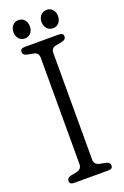

<svg xmlns="http://www.w3.org/2000/svg" viewBox="-159 -880 599 929"><g transform="rotate(-20 140.0 -416.0)"><path d="M172.5 -76Q172.5 -50.5 200 -44.5L231 -38.5Q251 -33 251 -18Q251 0 229 0H51.5Q29.5 0 29.5 -18Q29.5 -33.5 49 -38.5L79.5 -44.5Q107.5 -50.5 107.5 -76V-625Q107.5 -649.5 83.5 -655L49 -661.5Q29.5 -666.5 29.5 -682Q29.5 -700 51.5 -700H229Q251 -700 251 -682Q251 -666.5 231 -661.5L196 -655Q172.5 -650 172.5 -625ZM68 -738Q49 -738 37.2 -751.5Q25.5 -765 25.5 -785.5Q25.5 -805.5 37.2 -819Q49 -832.5 68 -832.5Q87 -832.5 98.5 -819Q110 -805.5 110 -785.5Q110 -765 98.5 -751.5Q87 -738 68 -738ZM213 -738Q193.5 -738 181.8 -751.5Q170 -765 170 -785.5Q170 -805.5 181.8 -819Q193.5 -832.5 213 -832.5Q232 -832.5 243.5 -819Q255 -805.5 255 -785.5Q255 -765 243.5 -751.5Q232 -738 213 -738Z"/></g></svg>

Font: Fraunces 144pt S100 Light
Style: Regular
Weight: 300
Version: Version 1.000; ttfautohint (v1.8.3)